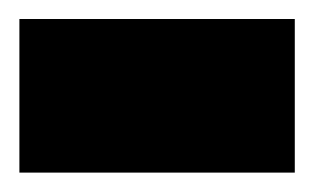

<svg xmlns="http://www.w3.org/2000/svg" viewBox="-40 -178 324 198"><path d="M-20 0V-158.4H264V0Z"/></svg>

Font: Changa
Style: Regular
Weight: 400
Designer: Eduardo Rodriguez Tunni
Foundry: Eduardo Rodriguez Tunni
Version: Version 3.003